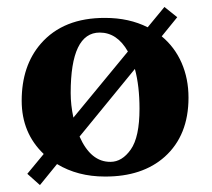

<svg xmlns="http://www.w3.org/2000/svg" viewBox="-20 -495 607 549"><path d="M450.2 -475.1 486.8 -445.8 442.4 -391.1Q479.5 -360.4 499.3 -315.2Q519 -270 519 -215.8Q519 -107.9 451.2 -46.9Q387.2 10.3 279.8 9.8Q202.1 9.8 143.1 -25.9L94.2 34.2L58.1 2L105 -54.7Q42 -114.7 42 -207Q42 -307.1 96.7 -370.1Q161.1 -444.3 280.8 -443.8Q349.1 -443.8 402.3 -417ZM265.1 -401.9Q182.1 -401.9 182.1 -229Q182.1 -194.8 189.9 -158.7L345.7 -347.7Q314.9 -401.9 265.1 -401.9ZM365.7 -297.9 207.5 -104.5Q239.7 -31.7 295.9 -32.2Q329.1 -32.2 354 -67.6Q378.9 -103 378.9 -184.1Q378.9 -249 365.7 -297.9Z"/></svg>

Font: Linux Libertine
Style: Bold
Weight: 700
Designer: Philipp H. Poll
Foundry: Philipp H. Poll
Version: Version 5.0.3